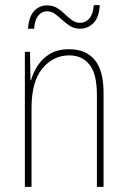

<svg xmlns="http://www.w3.org/2000/svg" viewBox="-20 -729 498 749"><path d="M250 -537Q314 -537 349 -496Q384 -455 384 -366V0H358V-359Q358 -441 329 -477Q300 -513 250 -513Q188 -513 145.5 -462Q103 -411 103 -308V0H77V-527H97L99 -416H101Q109 -445 127 -473Q145 -501 175 -519Q205 -537 250 -537ZM89 -617Q93 -665 113.5 -686.5Q134 -708 164 -708Q186 -708 202.5 -698Q219 -688 232.5 -674.5Q246 -661 260.5 -650.5Q275 -640 293 -640Q313 -640 328 -656.5Q343 -673 346 -709H369Q367 -662 345 -639.5Q323 -617 292 -617Q270 -617 253.5 -627.5Q237 -638 223 -651Q209 -664 195 -674.5Q181 -685 163 -685Q145 -685 130.5 -669.5Q116 -654 113 -617Z"/></svg>

Font: Noto Sans Devanagari UI Condensed Thin
Style: Regular
Weight: 100
Width: 3
Designer: Jelle Bosma - Monotype Design Team
Foundry: Monotype Imaging Inc.
Version: Version 2.004; ttfautohint (v1.8.4.7-5d5b)